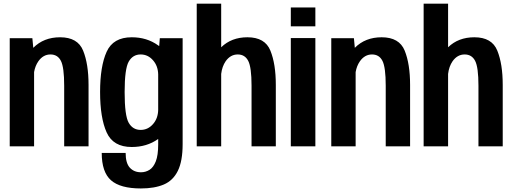

<svg xmlns="http://www.w3.org/2000/svg" viewBox="-20 -805 2826 1056"><path d="M33.5 0V-595H158L163 -542Q220.5 -600 310.5 -600Q407.5 -600 437.2 -526.5Q467 -453 467 -338V0H333V-333.5Q333 -435 315 -470.2Q297 -505.5 257.5 -505.5Q217.5 -505.5 191 -468Q173.5 -443 167.5 -408.5V0Z M755 231.5Q641.5 231.5 590.5 186.5Q539.5 141.5 539.5 36H671Q671 92.5 694.2 117.5Q717.5 142.5 755.5 142.5Q781 142.5 802.5 129Q824 115.5 837 82.2Q850 49 850 -10.5V-40.5Q849.5 -40.5 849 -40Q787.5 3.5 704.5 3.5Q602.5 3.5 566.5 -76.8Q530.5 -157 530.5 -299Q530.5 -440.5 566.5 -520.2Q602.5 -600 704.5 -600Q787.5 -600 849 -556Q852.5 -554 855.5 -551.5L859 -595H984.5V-12.5Q984.5 81 958.2 134.5Q932 188 881 209.8Q830 231.5 755 231.5ZM850 -396Q849 -442 822 -473Q794 -505.5 753.5 -505.5Q710.5 -505.5 688 -466.2Q665.5 -427 665.5 -298.5Q665.5 -168.5 688 -129.5Q710.5 -90.5 753.5 -90.5Q794 -90.5 822 -123Q849 -154 850 -200.5Z M1062 0V-785H1196.5V-545Q1253 -600 1341 -600Q1437.5 -600 1467.2 -526.5Q1497 -453 1497 -338V0H1363.5V-333.5Q1363.5 -435 1345.2 -470.2Q1327 -505.5 1287.5 -505.5Q1247.5 -505.5 1221 -468Q1201.5 -439.5 1196.5 -398.5V0Z M1579.5 0V-595.5H1714.5V0ZM1579.5 -764H1714.5V-660H1579.5Z M1802 0V-595H1926.5L1931.5 -542Q1989 -600 2079 -600Q2176 -600 2205.8 -526.5Q2235.5 -453 2235.5 -338V0H2101.5V-333.5Q2101.5 -435 2083.5 -470.2Q2065.5 -505.5 2026 -505.5Q1986 -505.5 1959.5 -468Q1942 -443 1936 -408.5V0Z M2310 0V-785H2444.5V-545Q2501 -600 2589 -600Q2685.5 -600 2715.2 -526.5Q2745 -453 2745 -338V0H2611.5V-333.5Q2611.5 -435 2593.2 -470.2Q2575 -505.5 2535.5 -505.5Q2495.5 -505.5 2469 -468Q2449.5 -439.5 2444.5 -398.5V0Z"/></svg>

Font: Anybody SemiBold
Style: Regular
Weight: 600
Designer: Tyler Finck
Foundry: Etcetera Type Company
Version: Version 1.010; ttfautohint (v1.8.3) -l 8 -r 50 -G 200 -x 14 